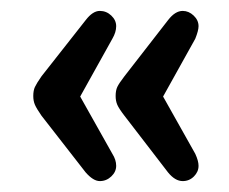

<svg xmlns="http://www.w3.org/2000/svg" viewBox="-20 -405 419 352"><path d="M279 -228 338 -334Q344 -349 344 -357Q344 -368 335 -376.5Q326 -385 315 -385Q301 -385 288 -368L208 -265Q198 -252 195 -245.5Q192 -239 192 -229Q192 -220 195 -213Q198 -206 208 -193L288 -89Q301 -73 315 -73Q327 -73 335.5 -81.5Q344 -90 344 -101Q344 -110 338 -123ZM127 -228 186 -334Q193 -346 193 -357Q193 -368 184 -376.5Q175 -385 163 -385Q150 -385 137 -368L56 -265Q47 -252 44 -245.5Q41 -239 41 -229Q41 -220 44 -213Q47 -206 56 -193L137 -89Q151 -73 163 -73Q175 -73 184 -81.5Q193 -90 193 -101Q193 -112 186 -123Z"/></svg>

Font: Beiruti Medium
Style: Regular
Weight: 500
Designer: Arlette Boutros
Foundry: Boutros
Version: Version 1.41